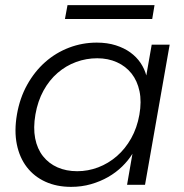

<svg xmlns="http://www.w3.org/2000/svg" viewBox="-20 -720 715 748"><path d="M46 -274Q57 -338 86 -390Q115 -442 156.5 -478.5Q198 -515 249.5 -534.5Q301 -554 357 -554Q398 -554 431 -543.5Q464 -533 488 -515.5Q512 -498 527.5 -475Q543 -452 550 -426L571 -546H641L545 0H475L496 -121Q480 -95 456 -71.5Q432 -48 401.5 -30.5Q371 -13 334.5 -2.5Q298 8 257 8Q201 8 157 -12Q113 -32 84.5 -69Q56 -106 45.5 -158Q35 -210 46 -274ZM523 -273Q532 -324 523.5 -364.5Q515 -405 492.5 -433.5Q470 -462 435.5 -477.5Q401 -493 359 -493Q316 -493 276.5 -478.5Q237 -464 204.5 -436Q172 -408 149.5 -367Q127 -326 118 -274Q109 -222 117 -181Q125 -140 147.5 -111.5Q170 -83 204 -68Q238 -53 281 -53Q323 -53 362.5 -68Q402 -83 435 -111.5Q468 -140 491 -181Q514 -222 523 -273ZM243 -700H582L573 -646H233Z"/></svg>

Font: SVN-Poppins Light
Style: Italic
Weight: 300
Italic angle: -10°
Designer: Ninad Kale (Devanagari), Jonny Pinhorn (Latin)
Foundry: Indian Type Foundry
Version: Version 3.002 2017; ttfautohint (v1.8.3)